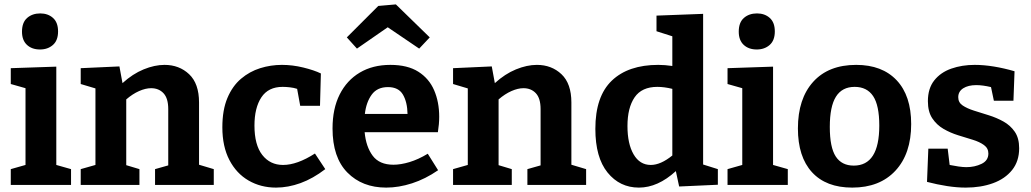

<svg xmlns="http://www.w3.org/2000/svg" viewBox="-20 -841 4687 873"><path d="M303 -72V0H29V-72L96 -91V-440L29 -459V-531L236 -538V-91ZM162 -616Q125 -616 102.5 -637Q80 -658 80 -697Q80 -739 103.5 -759.5Q127 -780 163 -780Q198 -780 221 -759.5Q244 -739 244 -698Q244 -657 220.5 -636.5Q197 -616 162 -616Z M347 0V-72L414 -91V-439L347 -459V-531L523 -539L537 -463Q583 -505 633 -525.5Q683 -546 728 -546Q795 -546 840 -503.5Q885 -461 885 -375V-92L952 -72V0H685V-72L745 -89V-345Q745 -394 723.5 -417Q702 -440 667 -440Q642 -440 612.5 -427Q583 -414 554 -389V-90L614 -72V0Z M1235 12Q1166 12 1110.5 -20Q1055 -52 1023 -113.5Q991 -175 991 -262Q991 -341 1014 -395.5Q1037 -450 1076 -483Q1115 -516 1163 -531Q1211 -546 1262 -546Q1310 -546 1359 -534Q1408 -522 1439 -507L1435 -360H1345L1331 -437Q1316 -442 1298 -444Q1280 -446 1265 -446Q1200 -446 1168.5 -398.5Q1137 -351 1137 -270Q1137 -182 1172.5 -136.5Q1208 -91 1267 -91Q1331 -91 1412 -143L1459 -72Q1403 -29 1346.5 -8.5Q1290 12 1235 12Z M1736 12Q1627 12 1559.5 -56.5Q1492 -125 1492 -257Q1492 -347 1524.5 -411.5Q1557 -476 1616 -511Q1675 -546 1755 -546Q1833 -546 1882 -515Q1931 -484 1954 -430.5Q1977 -377 1977 -310Q1977 -277 1971 -240H1638Q1644 -174 1674.5 -133Q1705 -92 1769 -92Q1802 -92 1842 -104Q1882 -116 1925 -142L1972 -67Q1914 -27 1853.5 -7.5Q1793 12 1736 12ZM1744 -445Q1695 -445 1670 -410.5Q1645 -376 1639 -323H1833Q1832 -377 1812 -411Q1792 -445 1744 -445ZM1603 -620 1557 -671 1700 -814 1780 -821 1934 -671 1886 -620 1743 -717Z M2040 0V-72L2107 -91V-439L2040 -459V-531L2216 -539L2230 -463Q2276 -505 2326 -525.5Q2376 -546 2421 -546Q2488 -546 2533 -503.5Q2578 -461 2578 -375V-92L2645 -72V0H2378V-72L2438 -89V-345Q2438 -394 2416.5 -417Q2395 -440 2360 -440Q2335 -440 2305.5 -427Q2276 -414 2247 -389V-90L2307 -72V0Z M2885 12Q2798 12 2742.5 -56.5Q2687 -125 2687 -255Q2687 -403 2762 -474.5Q2837 -546 2973 -546Q3003 -546 3037 -541V-676L2965 -699V-770L3177 -778V-93L3244 -72V-1L3068 7L3053 -63Q2971 12 2885 12ZM2939 -91Q2984 -91 3037 -134V-437Q3000 -446 2969 -446Q2898 -446 2865.5 -398.5Q2833 -351 2833 -268Q2833 -187 2861 -139Q2889 -91 2939 -91Z M3562 -72V0H3288V-72L3355 -91V-440L3288 -459V-531L3495 -538V-91ZM3421 -616Q3384 -616 3361.5 -637Q3339 -658 3339 -697Q3339 -739 3362.5 -759.5Q3386 -780 3422 -780Q3457 -780 3480 -759.5Q3503 -739 3503 -698Q3503 -657 3479.5 -636.5Q3456 -616 3421 -616Z M3873 -546Q3991 -546 4057 -476Q4123 -406 4123 -277Q4123 -142 4051.5 -65Q3980 12 3855 12Q3736 12 3672 -58Q3608 -128 3608 -257Q3608 -392 3677.5 -469Q3747 -546 3873 -546ZM3866 -446Q3809 -446 3781 -401.5Q3753 -357 3753 -264Q3753 -171 3780 -129.5Q3807 -88 3862 -88Q3978 -88 3978 -270Q3978 -362 3950 -404Q3922 -446 3866 -446Z M4337 -399Q4337 -375 4357 -361.5Q4377 -348 4408.5 -338Q4440 -328 4475.5 -317Q4511 -306 4542.5 -288.5Q4574 -271 4594 -242Q4614 -213 4614 -167Q4614 -108 4582 -68Q4550 -28 4495 -8Q4440 12 4371 12Q4331 12 4286 5Q4241 -2 4195 -14L4201 -165H4289L4298 -91Q4317 -87 4338 -84Q4359 -81 4374 -81Q4412 -81 4443 -96Q4474 -111 4474 -143Q4474 -167 4454 -181.5Q4434 -196 4403 -205.5Q4372 -215 4336.5 -226Q4301 -237 4270 -255Q4239 -273 4219 -303Q4199 -333 4199 -381Q4199 -439 4228 -475.5Q4257 -512 4305.5 -529Q4354 -546 4412 -546Q4453 -546 4499 -538.5Q4545 -531 4593 -517L4588 -383H4499L4486 -445Q4448 -454 4419 -454Q4382 -454 4359.5 -439.5Q4337 -425 4337 -399Z"/></svg>

Font: Bitter
Style: Bold
Weight: 700
Designer: Sol Matas, and Bitter project Authors
Foundry: Sol Matas
Version: Version 2.001